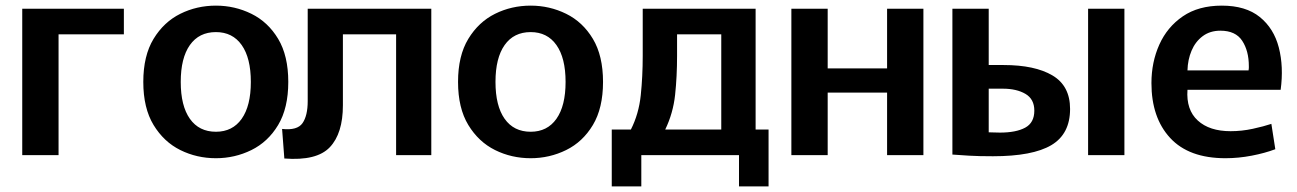

<svg xmlns="http://www.w3.org/2000/svg" viewBox="-20 -551 4608 682"><path d="M59 0V-520H420V-429H188V0Z M747 11Q679 11 620.5 -18Q562 -47 525.5 -107Q489 -167 489 -260Q489 -353 525.5 -413Q562 -473 620.5 -502Q679 -531 747 -531Q814 -531 873 -502Q932 -473 968 -413Q1004 -353 1004 -260Q1004 -167 968 -107Q932 -47 873 -18Q814 11 747 11ZM747 -83Q806 -83 838.5 -129Q871 -175 871 -260Q871 -345 838.5 -391Q806 -437 747 -437Q687 -437 654.5 -391Q622 -345 622 -260Q622 -175 654.5 -129Q687 -83 747 -83Z M990 12 982 -93Q1036 -87 1054.5 -113.5Q1073 -140 1073 -192V-520H1512V0H1387V-429H1198V-177Q1198 -77 1151.5 -28Q1105 21 990 12Z M1865 11Q1797 11 1738.5 -18Q1680 -47 1643.5 -107Q1607 -167 1607 -260Q1607 -353 1643.5 -413Q1680 -473 1738.5 -502Q1797 -531 1865 -531Q1932 -531 1991 -502Q2050 -473 2086 -413Q2122 -353 2122 -260Q2122 -167 2086 -107Q2050 -47 1991 -18Q1932 11 1865 11ZM1865 -83Q1924 -83 1956.5 -129Q1989 -175 1989 -260Q1989 -345 1956.5 -391Q1924 -437 1865 -437Q1805 -437 1772.5 -391Q1740 -345 1740 -260Q1740 -175 1772.5 -129Q1805 -83 1865 -83Z M2153 111V-91H2221Q2249 -146 2256 -212.5Q2263 -279 2263 -353V-520H2664V-91H2710V111H2605V0H2258V111ZM2385 -353Q2385 -279 2378 -214Q2371 -149 2343 -91H2542V-429H2385Z M2791 -520H2920V-308H3131V-520H3260V0H3131V-222H2920V0H2791Z M3507 4Q3456 4 3422.5 2Q3389 0 3363 -2V-520H3492V-320H3545Q3656 -320 3718.5 -283Q3781 -246 3781 -164Q3781 -75 3714.5 -35.5Q3648 4 3507 4ZM3845 0V-520H3974V0ZM3532 -80Q3589 -80 3621.5 -97.5Q3654 -115 3654 -158Q3654 -199 3622.5 -217.5Q3591 -236 3542 -236H3492V-81Q3501 -81 3511 -80.5Q3521 -80 3532 -80Z M4333 11Q4203 11 4136.5 -61Q4070 -133 4070 -256Q4070 -330 4098 -392.5Q4126 -455 4181.5 -493Q4237 -531 4320 -531Q4405 -531 4455 -490.5Q4505 -450 4522.5 -382Q4540 -314 4529 -232H4198Q4193 -161 4234.5 -123Q4276 -85 4351 -85Q4391 -85 4430 -93.5Q4469 -102 4496 -111L4510 -21Q4473 -7 4426 2Q4379 11 4333 11ZM4315 -442Q4278 -442 4252 -422.5Q4226 -403 4212.5 -371Q4199 -339 4198 -301H4415Q4416 -306 4416 -309.5Q4416 -313 4416 -316Q4416 -370 4392.5 -406Q4369 -442 4315 -442Z"/></svg>

Font: Murecho Medium
Style: Regular
Weight: 500
Designer: Neil Summerour
Foundry: Positype
Version: Version 1.010; ttfautohint (v1.8.3)